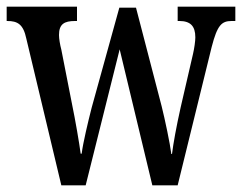

<svg xmlns="http://www.w3.org/2000/svg" viewBox="-20 -556 726 576"><path d="M59 -440 164 0H237L339 -408L437 0H513L615 -415C632 -481 645 -493 675 -493H686V-536H513V-493H518C551 -493 566 -478 566 -444C566 -433 563 -411 559 -394L522 -234C509 -176 500 -126 496 -94H494C490 -126 475 -197 465 -237L388 -533H338L255 -233C244 -190 229 -127 225 -95H222C218 -126 206 -196 196 -244L164 -407C160 -422 157 -440 157 -451C157 -484 173 -493 205 -493H211V-536H0V-493H2C33 -493 50 -483 59 -440Z"/></svg>

Font: Noto Serif Georgian ExtraCondensed Medium
Style: Regular
Weight: 500
Width: 2
Designer: Monotype Design Team, Akaki Razmadze
Foundry: Google LLC
Version: Version 2.003